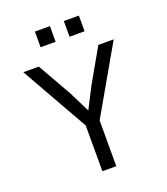

<svg xmlns="http://www.w3.org/2000/svg" viewBox="-159 -1007 969 1116"><g transform="rotate(-20 325.0 -448.5)"><path d="M280 0V-283L45 -698H141L260 -488L324 -360L390 -489L509 -698H604L366 -283V0ZM368 -800V-897H461V-800ZM189 -800V-897H282V-800Z"/></g></svg>

Font: Azeret Mono Thin Light
Style: Regular
Weight: 300
Version: Version 1.002